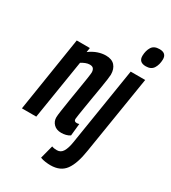

<svg xmlns="http://www.w3.org/2000/svg" viewBox="-236 -869 1073 1205"><g transform="rotate(30 300.5 -267.0)"><path d="M79 -541H174L169 -509Q199 -531 228.5 -541Q258 -551 286 -551Q329 -551 350.5 -527Q372 -503 372 -462Q372 -454 368.5 -427Q365 -400 358.5 -362Q352 -324 345 -282.5Q338 -241 332 -203.5Q326 -166 322 -141Q318 -116 318 -110Q318 -92 337 -92Q341 -92 345.5 -92.5Q350 -93 355 -95L346 -7Q333 2 316.5 6Q300 10 284 10Q249 10 229 -10Q209 -30 209 -59Q209 -73 214.5 -110Q220 -147 227.5 -195Q235 -243 243 -290Q251 -337 256 -371.5Q261 -406 261 -414Q261 -430 253.5 -440.5Q246 -451 226 -451Q212 -451 196.5 -445Q181 -439 167 -430L98 0H-6ZM557 -754Q608 -754 607 -707Q606 -669 589.5 -643Q573 -617 535 -617Q483 -617 484 -665Q485 -702 501 -728Q517 -754 557 -754ZM575 -541 484 25Q469 124 434 172Q399 220 327 220Q311 220 291 217.5Q271 215 253 208L278 112Q289 116 298 117Q307 118 315 118Q343 118 358 93Q373 68 380 23L470 -541Z"/></g></svg>

Font: Georama Condensed SemiBold
Style: Italic
Weight: 600
Width: 3
Italic angle: -9°
Designer: Jean-Baptiste Levee
Foundry: Production Type
Version: Version 1.000